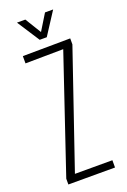

<svg xmlns="http://www.w3.org/2000/svg" viewBox="-145 -794 557 843"><g transform="rotate(-20 133.5 -372.5)"><path d="M21 0V-27L203 -566L26 -564V-598L248 -600V-572L64 -34H239V0ZM120 -640 52 -745H91L137 -670L183 -745H221L153 -640Z"/></g></svg>

Font: Big Shoulders Text Thin Thin
Style: Regular
Weight: 250
Version: Version 2.002